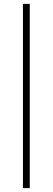

<svg xmlns="http://www.w3.org/2000/svg" viewBox="-20 -841 271 987"><path d="M98 -821V126H133V-821Z"/></svg>

Font: Montserrat arm ExtraLight
Style: Regular
Weight: 275
Designer: Julieta Ulanovsky
Foundry: Julieta Ulanovsky
Version: Version 6.000;PS 006.000;hotconv 1.0.88;makeotf.lib2.5.64775